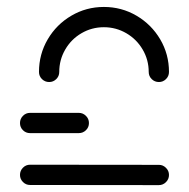

<svg xmlns="http://www.w3.org/2000/svg" viewBox="-20 -538 549 558"><path d="M38.1 -29.6Q38.1 -41.9 46.7 -50.6Q55.2 -59.3 67.4 -59.3L441.9 -58.9Q453.7 -58.9 462.4 -50.2Q471.1 -41.5 471.1 -29.6Q471.1 -17.4 462.4 -8.7Q453.7 0 441.5 0L67.4 -0.4Q55.2 -0.4 46.7 -9.1Q38.1 -17.8 38.1 -29.6ZM38.1 -180.4Q38.1 -192.6 46.7 -201.3Q55.2 -210 67.4 -210H208.9Q221.1 -210 229.8 -201.3Q238.5 -192.6 238.5 -180.4Q238.5 -168.1 229.8 -159.6Q221.1 -151.1 208.9 -151.1H67.4Q55.2 -151.1 46.7 -159.6Q38.1 -168.1 38.1 -180.4ZM123 -299.6Q110.7 -299.6 102 -308.1Q93.3 -316.7 93.3 -328.9Q93.3 -380.4 118.7 -423.7Q144.1 -467 187.4 -492.4Q230.7 -517.8 281.9 -517.8Q333.3 -517.8 376.7 -492.4Q420 -467 445.6 -423.7Q471.1 -380.4 471.1 -328.9Q471.1 -316.7 462.4 -308.1Q453.7 -299.6 441.9 -299.6Q429.6 -299.6 420.9 -308.1Q412.2 -316.7 412.2 -328.9Q412.2 -364.1 394.6 -394.1Q377 -424.1 347 -441.5Q317 -458.9 281.9 -458.9Q246.7 -458.9 216.9 -441.5Q187 -424.1 169.6 -394.1Q152.2 -364.1 152.2 -328.9Q152.2 -316.7 143.5 -308.1Q134.8 -299.6 123 -299.6Z"/></svg>

Font: 26F Galaxy Sans Medium
Style: Regular
Weight: 500
Designer: C₂₉H₂₅N₃O₅
Version: Version 1.100